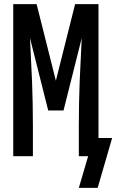

<svg xmlns="http://www.w3.org/2000/svg" viewBox="-20 -755 562 928"><path d="M361 153 406 0H361V-147Q361 -200 362 -253Q363 -306 365 -359Q367 -412 370 -465Q373 -518 375 -571L287 -221H213L125 -571Q127 -518 130 -465Q133 -412 135 -359Q137 -306 138 -253Q139 -200 139 -147V0H44V-735H157L250 -365L343 -735H456V-88H522L452 153Z"/></svg>

Font: Iosevka Semibold
Style: Regular
Weight: 600
Monospace: yes
Designer: Belleve Invis
Foundry: Belleve Invis
Version: Version 33.2.3; ttfautohint (v1.8.4)